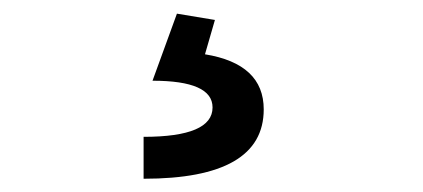

<svg xmlns="http://www.w3.org/2000/svg" viewBox="-20 -30 626 284"><path d="M192.4 234.4V172.4Q294.4 172.4 294.4 128.9Q294.4 89.4 205.6 89.4L241.7 -9.8L297.9 -0.5L283.2 50.3Q370.1 64.5 370.1 131.8Q370.1 234.4 192.4 234.4Z"/></svg>

Font: CaskaydiaMono NF SemiLight
Style: Regular
Weight: 350
Designer: Aaron Bell
Foundry: Saja Typeworks
Version: Version 2111.001; ttfautohint (v1.8.4);Nerd Fonts 3.1.1